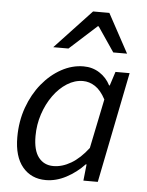

<svg xmlns="http://www.w3.org/2000/svg" viewBox="-53 -785 644 840"><g transform="rotate(5 268.5 -364.5)"><path d="M179.3 12Q115.6 12 77.4 -33.5Q39.3 -79.1 39.3 -164.3Q39.3 -234.5 61.1 -295.1Q82.9 -355.7 120.1 -401.1Q157.3 -446.4 204.4 -472.2Q251.5 -498 301.7 -498Q340.8 -498 371.7 -478.1Q402.6 -458.3 419.7 -424.7H422.5L442.3 -486H504.4L407.1 0H343.9L351.6 -71.9H348.2Q313.1 -34.7 268.9 -11.4Q224.7 12 179.3 12ZM207 -52Q246 -52 284.9 -75Q323.8 -98 359.6 -144.7L404.2 -361.6Q383.6 -400.5 358.1 -417.2Q332.6 -433.9 304.6 -433.9Q268.2 -433.9 234.7 -412.7Q201.1 -391.5 175 -355.2Q148.8 -318.8 133.5 -272.5Q118.2 -226.3 118.2 -175.8Q118.2 -113.3 142.1 -82.7Q166.1 -52 207 -52ZM161.6 -570 321.6 -740.9H393.1L485.8 -570H425.2L351.7 -678.2H347.7L228.4 -570Z"/></g></svg>

Font: Source Sans 3 VF
Style: Italic
Weight: 200
Italic angle: -11°
Designer: Paul D. Hunt
Foundry: Adobe Systems Incorporated
Version: Version 3.042;hotconv 1.0.118;makeotfexe 2.5.65603